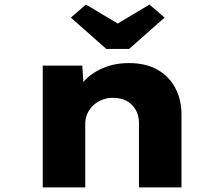

<svg xmlns="http://www.w3.org/2000/svg" viewBox="-20 -820 971 840"><path d="M167 0V-533H340L349 -396L301 -384Q315 -428 347 -464Q379 -500 430 -522Q481 -544 544 -544Q618 -544 669 -515Q720 -486 747 -435Q774 -384 774 -319V0H588V-282Q588 -315 573.5 -340Q559 -365 534 -378.5Q509 -392 475 -392Q445 -392 422 -381.5Q399 -371 383.5 -354.5Q368 -338 360.5 -319Q353 -300 353 -282V0H260Q216 0 193 0Q170 0 167 0ZM445 -606 290 -743 356 -800 510 -708H480L634 -800L700 -743L545 -606Z"/></svg>

Font: Lexend Peta ExtraBold
Style: Regular
Weight: 800
Version: Version 1.007